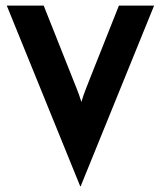

<svg xmlns="http://www.w3.org/2000/svg" viewBox="-20 -645 575 686"><path d="M266.7 20.8 4.2 -625H136.1L238.2 -368.1Q246.5 -346.5 254.9 -326Q263.2 -305.6 270.8 -280.6Q277.8 -304.9 285.8 -324.7Q293.8 -344.4 302.8 -368.1L404.9 -625H530.6L268.1 20.8Z"/></svg>

Font: Afacad Flux
Style: Regular
Weight: 400
Designer: Kristian Moeller
Foundry: Dicotype
Version: Version 1.100